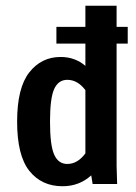

<svg xmlns="http://www.w3.org/2000/svg" viewBox="-20 -645 478 673"><path d="M388.7 -492.2V-63.5L390.6 0H304.7L299.8 -30.3Q257.8 7.8 199.2 7.8Q126 7.8 83 -45.9Q40 -99.6 40 -218.8Q40 -336.9 82.5 -391.1Q125 -445.3 192.4 -445.3Q243.2 -445.3 279.3 -414.1V-492.2H177.7V-550.8H279.3V-625H388.7V-550.8H427.7V-492.2ZM279.3 -107.4V-329.1Q252 -365.2 215.8 -365.2Q184.6 -365.2 169.9 -333Q155.3 -300.8 155.3 -218.8Q155.3 -135.7 169.9 -103Q184.6 -70.3 215.8 -70.3Q252 -70.3 279.3 -107.4Z"/></svg>

Font: Sudo
Style: Bold
Weight: 700
Monospace: yes
Designer: Jens Kutilek
Foundry: Jens Kutilek
Version: Version 0.040